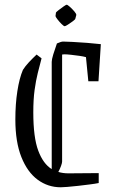

<svg xmlns="http://www.w3.org/2000/svg" viewBox="-20 -784 478 813"><path d="M156 -537Q148 -507 140 -475Q132 -443 126.5 -403Q121 -363 121 -308Q121 -202 142 -146Q163 -90 199 -68V-522Q199 -532 205.5 -553.5Q212 -575 221 -600Q239 -608 247 -608Q259 -608 287.5 -606.5Q316 -605 349 -602.5Q382 -600 407 -597L397 -440H354L344 -542Q334 -545 316.5 -547.5Q299 -550 281 -552Q263 -554 252 -554Q248 -554 243 -553V-100Q243 -94 238.5 -81.5Q234 -69 227 -56Q246 -50 270 -50L398 -51V-9Q384 -6 360 -3Q336 0 310.5 3Q285 6 264.5 7.5Q244 9 237 9Q183 9 139.5 -23Q96 -55 70.5 -119Q45 -183 45 -278Q45 -343 53.5 -398Q62 -453 77 -488Q87 -504 102.5 -520.5Q118 -537 135 -553ZM217 -731Q218 -733 228 -741Q238 -749 249 -756.5Q260 -764 262 -764Q266 -764 276 -755Q286 -746 295 -735.5Q304 -725 303 -720L299 -705Q299 -702 289 -694.5Q279 -687 268 -680Q257 -673 254 -673Q250 -673 240.5 -682.5Q231 -692 223 -702.5Q215 -713 215 -716Z"/></svg>

Font: Grenze Gotisch Light
Style: Regular
Weight: 300
Designer: Renata Polastri
Foundry: Omnibus-Type
Version: Version 1.001